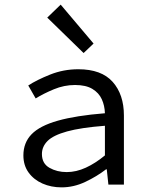

<svg xmlns="http://www.w3.org/2000/svg" viewBox="-20 -797 640 829"><path d="M246 12Q201 12 163.5 -4.5Q126 -21 103.5 -52Q81 -83 81 -126Q81 -181 116.5 -217.5Q152 -254 230 -276Q308 -298 433 -308Q432 -341 419.5 -368.5Q407 -396 379 -413Q351 -430 304 -430Q257 -430 212.5 -411.5Q168 -393 134 -372L102 -428Q139 -452 196.5 -475Q254 -498 318 -498Q418 -498 466.5 -443.5Q515 -389 515 -298V0H448L441 -66H438Q398 -35 348 -11.5Q298 12 246 12ZM268 -54Q309 -54 350.5 -73Q392 -92 433 -126V-254Q329 -246 269.5 -229.5Q210 -213 185.5 -188.5Q161 -164 161 -132Q161 -91 193.5 -72.5Q226 -54 268 -54ZM341 -568 184 -721 242 -777 384 -609Z"/></svg>

Font: SauceCodePro NFM
Style: Regular
Weight: 400
Monospace: yes
Designer: Paul D. Hunt, Teo Tuominen
Foundry: Adobe
Version: Version 2.042;hotconv 1.1.0;makeotfexe 2.6.0;Nerd Fonts 3.3.